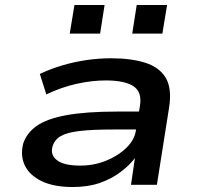

<svg xmlns="http://www.w3.org/2000/svg" viewBox="-20 -742 799 771"><path d="M272 9Q196 9 147.5 -14.5Q99 -38 80 -77Q61 -116 73 -165Q87 -208 127.5 -236.5Q168 -265 246.5 -279.5Q325 -294 452 -294H560L550 -222H434Q351 -222 300 -216Q249 -210 224 -195.5Q199 -181 191 -154Q181 -120 209 -98.5Q237 -77 302 -77Q357 -77 405.5 -96.5Q454 -116 487.5 -148.5Q521 -181 526 -220L542 -317Q551 -373 515.5 -396Q480 -419 405 -419Q349 -419 288 -405.5Q227 -392 166 -363L140 -445Q184 -466 232 -480Q280 -494 329 -501Q378 -508 425 -508Q507 -508 563.5 -490Q620 -472 645.5 -429.5Q671 -387 659 -310L610 0H506L522 -109L524 -110Q501 -79 464.5 -51.5Q428 -24 381 -7.5Q334 9 272 9ZM511 -607 529 -722H651L632 -607ZM260 -607 279 -722H400L382 -607Z"/></svg>

Font: Nunito Sans 7pt Expanded SemiBold
Style: Italic
Weight: 600
Width: 7
Italic angle: -9°
Designer: Vernon Adams
Foundry: Vernon Adams
Version: Version 3.101;gftools[0.9.27]